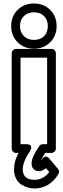

<svg xmlns="http://www.w3.org/2000/svg" viewBox="-20 -848 357 1096"><path d="M173.8 -828.1Q229.5 -828.1 266.4 -791.5Q303.2 -754.9 303.2 -699.2Q303.2 -643.6 266.4 -606.7Q229.5 -569.8 173.8 -569.8Q118.2 -569.8 81.1 -606.4Q43.9 -643.1 43.9 -699.2Q43.9 -755.4 80.8 -791.7Q117.7 -828.1 173.8 -828.1ZM46.9 0V-543.9Q46.9 -554.7 54.7 -561.8Q62.5 -568.8 71.8 -568.8H273.9Q284.7 -568.8 291.7 -561Q298.8 -553.2 298.8 -543.9V0Q298.8 10.7 291 17.8Q283.2 24.9 273.9 24.9H237.8Q220.7 51.3 213.9 68.8Q214.8 67.9 217.5 65.2Q220.2 62.5 221.2 60.1Q221.7 58.6 223.4 56.4Q225.1 54.2 229 50.8Q232.9 47.4 237.3 45.9Q241.7 44.4 248.3 47.1Q254.9 49.8 261.2 57.1L311 116.2Q321.8 128.4 314 144Q291 184.6 255.1 206.3Q219.2 228 176.8 228Q157.2 228 138.4 222.4Q119.6 216.8 101.3 205.1Q83 193.4 71.5 170.9Q60.1 148.4 60.1 118.2Q60.1 72.3 85.9 24.9H71.8Q61 24.9 54 17.1Q46.9 9.3 46.9 0ZM173.8 -620.1Q210 -620.1 231.4 -641.6Q252.9 -663.1 252.9 -699.2Q252.9 -734.9 231.4 -756.3Q210 -777.8 173.8 -777.8Q138.2 -777.8 116.2 -756.1Q94.2 -734.4 94.2 -699.2Q94.2 -664.1 116.2 -642.1Q138.2 -620.1 173.8 -620.1ZM97.2 -24.9H129.9Q143.1 -24.9 150.1 -21Q157.2 -17.1 158 -11.2Q158.7 -5.4 157.2 0.5Q155.8 6.3 153.3 10.3L150.9 14.2Q109.9 76.7 109.9 118.2Q109.9 178.2 176.8 178.2Q228 178.2 261.2 133.8L242.2 111.8Q223.1 128.9 202.1 128.9Q186.5 128.9 174.8 120.1Q160.2 108.9 160.2 85Q160.2 48.8 204.1 -14.2Q211.4 -24.9 225.1 -24.9H249V-519H97.2Z"/></svg>

Font: Trueno ExtraBold Outline
Style: Regular
Weight: 800
Width: 6
Designer: Julieta Ulanovsky
Foundry: Julieta Ulanovsky
Version: Version 3.001b | FøM Fix